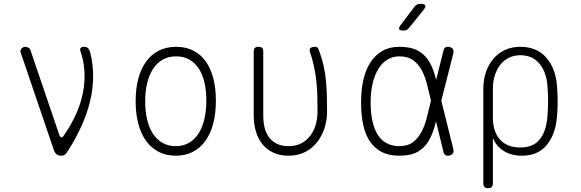

<svg xmlns="http://www.w3.org/2000/svg" viewBox="-20 -805 3040 1005"><path d="M262 -19 88 -531Q86 -537 88 -542.5Q90 -548 93.5 -551.5Q97 -555 101.5 -557.5Q106 -560 110 -560Q120 -560 128.5 -555.5Q137 -551 140 -541L290 -100Q295 -87 301 -86Q307 -85 315 -97Q353 -152 378 -207.5Q403 -263 414 -319Q425 -375 422 -430.5Q419 -486 400 -541Q399 -546 400 -549.5Q401 -553 404 -555.5Q407 -558 411 -559Q415 -560 420 -560Q435 -560 442 -551.5Q449 -543 452 -531Q468 -468 467.5 -403.5Q467 -339 451.5 -275Q436 -211 407 -146.5Q378 -82 338 -19Q330 -6 322.5 2Q315 10 300 10Q285 10 276 2.5Q267 -5 262 -19Z M900 10Q850 10 811 -10Q772 -30 745 -67Q718 -104 704 -156.5Q690 -209 690 -275Q690 -341 704 -393.5Q718 -446 745 -483Q772 -520 811.5 -540Q851 -560 902 -560Q953 -560 992 -540Q1031 -520 1057 -483.5Q1083 -447 1096.5 -395Q1110 -343 1110 -278Q1110 -211 1096 -158Q1082 -105 1055 -67.5Q1028 -30 989 -10Q950 10 900 10ZM900 -40Q938 -40 967.5 -56.5Q997 -73 1017.5 -103.5Q1038 -134 1049 -178.5Q1060 -223 1060 -278Q1060 -331 1050 -374Q1040 -417 1020 -447Q1000 -477 970.5 -493.5Q941 -510 902 -510Q863 -510 833 -493.5Q803 -477 782.5 -446.5Q762 -416 751 -372.5Q740 -329 740 -275Q740 -221 750.5 -177.5Q761 -134 781.5 -103.5Q802 -73 832 -56.5Q862 -40 900 -40Z M1308 -535Q1308 -548 1314 -554Q1320 -560 1333 -560Q1346 -560 1352 -554Q1358 -548 1358 -535V-200Q1358 -166 1365 -137Q1372 -108 1388 -86.5Q1404 -65 1429 -52.5Q1454 -40 1490 -40Q1530 -40 1558.5 -55.5Q1587 -71 1605.5 -96.5Q1624 -122 1633 -154Q1642 -186 1642 -220Q1642 -264 1641 -303Q1640 -342 1636 -379.5Q1632 -417 1624 -455Q1616 -493 1602 -535Q1601 -537 1601 -539V-543Q1601 -553 1610 -556.5Q1619 -560 1627 -560Q1641 -560 1644.5 -553Q1648 -546 1652 -535Q1667 -494 1675 -456Q1683 -418 1686.5 -379.5Q1690 -341 1691 -302Q1692 -263 1692 -220Q1692 -177 1679 -135.5Q1666 -94 1640.5 -61.5Q1615 -29 1577.5 -9.5Q1540 10 1490 10Q1444 10 1409.5 -6.5Q1375 -23 1352.5 -51.5Q1330 -80 1319 -118.5Q1308 -157 1308 -200Z M2121 -659Q2115 -651 2108 -648Q2101 -645 2092 -645Q2073 -645 2069.5 -652Q2066 -659 2077 -674L2149 -769Q2155 -777 2162.5 -781Q2170 -785 2181 -785Q2201 -785 2205.5 -777Q2210 -769 2197 -753ZM2353 -24Q2356 -11 2351 -2.5Q2346 6 2333 9Q2320 12 2312 7Q2304 2 2301 -11L2262 -170Q2260 -160 2257 -150Q2244 -101 2222.5 -65.5Q2201 -30 2165.5 -10Q2130 10 2070 10Q2015 10 1977 -10Q1939 -30 1915 -66.5Q1891 -103 1880.5 -154.5Q1870 -206 1870 -270Q1870 -334 1882 -387Q1894 -440 1919 -478.5Q1944 -517 1981.5 -538.5Q2019 -560 2070 -560Q2130 -560 2165.5 -541Q2201 -522 2223 -488Q2245 -454 2258 -406Q2261 -397 2263 -387L2301 -539Q2304 -552 2312 -557Q2320 -562 2333 -559Q2346 -556 2351 -547.5Q2356 -539 2353 -526L2290 -278ZM2236 -278 2235 -282Q2225 -323 2215 -363.5Q2205 -404 2188 -436.5Q2171 -469 2143 -489.5Q2115 -510 2070 -510Q2036 -510 2008.5 -493.5Q1981 -477 1961.5 -446Q1942 -415 1931 -370.5Q1920 -326 1920 -270Q1920 -214 1929.5 -171Q1939 -128 1957.5 -99Q1976 -70 2004.5 -55Q2033 -40 2070 -40Q2115 -40 2142.5 -61.5Q2170 -83 2187.5 -117Q2205 -151 2215 -193Q2225 -235 2235 -275Z M2535 180Q2522 180 2516 174Q2510 168 2510 155V-341Q2510 -389 2524 -429Q2538 -469 2563.5 -498.5Q2589 -528 2624.5 -544Q2660 -560 2703 -560Q2789 -560 2838 -505Q2887 -450 2895 -361Q2899 -319 2899 -275.5Q2899 -232 2895 -190Q2887 -100 2841 -45Q2795 10 2713 10Q2656 10 2616.5 -15Q2577 -40 2560 -83V155Q2560 168 2554 174Q2548 180 2535 180ZM2703 -33Q2770 -33 2804 -74Q2838 -115 2845 -190Q2849 -232 2849 -275.5Q2849 -319 2845 -361Q2839 -430 2802.5 -473Q2766 -516 2703 -516Q2671 -516 2644.5 -503Q2618 -490 2599.5 -467Q2581 -444 2570.5 -411.5Q2560 -379 2560 -341V-190Q2560 -115 2597.5 -74Q2635 -33 2703 -33Z"/></svg>

Font: Maple Mono NL Thin
Style: Regular
Weight: 250
Monospace: yes
Designer: subframe7536
Version: Version 7.000